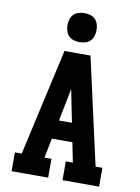

<svg xmlns="http://www.w3.org/2000/svg" viewBox="-103 -1038 806 1106"><g transform="rotate(10 300.0 -485.0)"><path d="M44 0V-110H84L224 -735H376L516 -110H556V0H342V-110H383L360 -225H240L217 -110H258V0ZM262 -335H338L307 -490Q305 -499 303.5 -508Q302 -517 300 -526Q298 -517 296.5 -508Q295 -499 293 -490ZM300 -800Q283 -800 266 -805Q249 -810 237 -822Q225 -834 220 -851Q215 -868 215 -885Q215 -902 220 -919Q225 -936 237 -948Q249 -960 266 -965Q283 -970 300 -970Q317 -970 334 -965Q351 -960 363 -948Q375 -936 380 -919Q385 -902 385 -885Q385 -868 380 -851Q375 -834 363 -822Q351 -810 334 -805Q317 -800 300 -800Z"/></g></svg>

Font: Iosevka Slab XBdEx
Style: Regular
Weight: 800
Width: 7
Monospace: yes
Designer: Belleve Invis
Foundry: Belleve Invis
Version: Version 11.1.0; ttfautohint (v1.8.3)